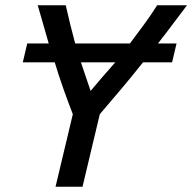

<svg xmlns="http://www.w3.org/2000/svg" viewBox="-20 -713 734 733"><path d="M192 0 258 -277Q239 -326 221.5 -375.5Q204 -425 189 -475H67L84 -547H166Q155 -585 144.5 -622Q134 -659 124 -693H231Q239 -657 248 -620.5Q257 -584 267 -547H476Q504 -584 531 -621Q558 -658 580 -693H694Q668 -659 640.5 -622Q613 -585 583 -547H654L637 -475H526Q487 -426 446 -377Q405 -328 361 -277L295 0ZM326 -366Q347 -391 371 -419Q395 -447 420 -475H289Q298 -448 307.5 -420Q317 -392 326 -366Z"/></svg>

Font: Ubuntu Sans Medium
Style: Italic
Weight: 500
Italic angle: -13.5°
Designer: Dalton Maag Ltd
Foundry: Dalton Maag Ltd
Version: Version 1.006